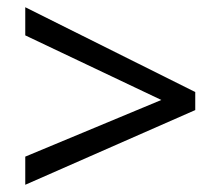

<svg xmlns="http://www.w3.org/2000/svg" viewBox="-20 -628 612 532"><path d="M50 -194 427 -351 50 -530V-608L521 -373V-323L50 -116Z"/></svg>

Font: Noto Sans Mandaic
Style: Regular
Weight: 400
Designer: Monotype Design Team
Foundry: Monotype Imaging Inc.
Version: Version 2.002; ttfautohint (v1.8.4.7-5d5b)